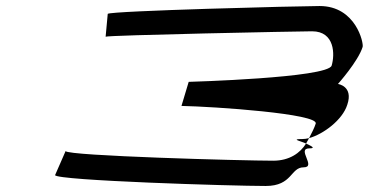

<svg xmlns="http://www.w3.org/2000/svg" viewBox="-20 -800 1225 638"><path d="M163 -218C168 -200 752 -182 863 -182C952 -182 945 -244 989 -244C1033 -244 964 -307 1008 -307C1031 -307 1014 -315 997 -323C978 -292 942 -266 888 -266C789 -266 202 -282 198 -298ZM338 -754 331 -678C336 -683 975 -696 1017 -696C1093 -696 1093 -618 1082 -582C1069 -541 607 -528 607 -528L583 -448C690 -446 1041 -422 1029 -389C1025 -376 1016 -358 1007 -341C1054 -354 1118 -401 1134 -452C1155 -514 1103 -521 1103 -521C1103 -521 1170 -596 1185 -644C1189 -656 1163 -780 1042 -780C978 -780 349 -764 338 -754ZM985 -338C943 -338 981 -331 997 -323C1001 -329 1003 -335 1007 -341C999 -339 992 -338 985 -338Z"/></svg>

Font: bitstorm
Style: maxextobl
Weight: 400
Version: Version 0.2